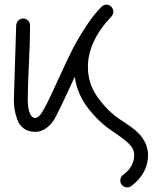

<svg xmlns="http://www.w3.org/2000/svg" viewBox="-20 -570 700 830"><path d="M530 240Q518 240 509 231.5Q500 223 500 210Q500 195 512 186Q560 151 560 100Q560 73 537 51Q514 29 463 -5Q409 -41 362 -100.5Q315 -160 303 -238Q293 -216 271.5 -169.5Q250 -123 237 -97Q222 -66 212 -49.5Q202 -33 180.5 -16.5Q159 0 132 0Q103 0 83 -14.5Q63 -29 54.5 -53.5Q46 -78 43 -98Q40 -118 40 -140Q40 -151 50 -461Q51 -473 59.5 -481.5Q68 -490 80 -490Q93 -490 101.5 -481Q110 -472 110 -460Q110 -395 105 -293.5Q100 -192 100 -140Q100 -101 109 -80.5Q118 -60 132 -60Q142 -60 153 -72.5Q164 -85 183 -123Q198 -153 231.5 -226Q265 -299 287.5 -345Q310 -391 346.5 -448Q383 -505 419 -541Q428 -550 440 -550Q452 -550 461 -541Q470 -532 470 -520Q470 -509 462 -499Q360 -392 360 -280Q360 -208 402.5 -149Q445 -90 497 -55Q499 -54 512 -45Q525 -36 529 -33.5Q533 -31 545 -22.5Q557 -14 562 -9.5Q567 -5 577 4.5Q587 14 591.5 20.5Q596 27 602.5 37Q609 47 612 56Q615 65 617.5 76.5Q620 88 620 100Q620 179 548 234Q540 240 530 240Z"/></svg>

Font: Pecita
Style: Book
Weight: 400
Width: 7
Version: Version 4.3